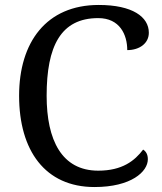

<svg xmlns="http://www.w3.org/2000/svg" viewBox="-20 -744 654 774"><path d="M361 10C509 10 576 -52 576 -102C576 -122 568 -134 557 -141C523 -96 473 -56 376 -56C229 -56 168 -179 168 -358C168 -558 225 -671 376 -671C463 -671 493 -604 493 -542C542 -542 580 -569 580 -612C580 -676 514 -724 378 -724C167 -724 57 -574 57 -358C57 -137 162 10 361 10Z"/></svg>

Font: Noto Nastaliq Urdu
Style: Regular
Weight: 400
Designer: Monotype Design Team (Patrick Giasson: type design, Kamal Mansour: OpenType code, Glenda Bellarosa). Updated by Simon Co
Foundry: Monotype Imaging Inc., Simon Cozens
Version: Version 3.009